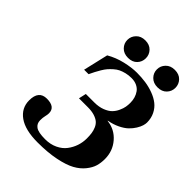

<svg xmlns="http://www.w3.org/2000/svg" viewBox="-248 -1012 1159 1159"><g transform="rotate(45 331.5 -433.0)"><path d="M64.9 -128.9Q64.9 -211.9 133.8 -211.9Q205.1 -211.9 205.1 -158.2Q205.1 -146 200.9 -129.4Q196.8 -112.8 196.8 -90.8Q196.8 -62 218.8 -46.4Q240.7 -30.8 298.8 -30.8Q343.3 -30.8 378.2 -47.4Q413.1 -64 433.3 -90.8Q453.6 -117.7 463.9 -148.7Q474.1 -179.7 474.1 -211.9Q474.1 -236.8 471.4 -255.6Q468.8 -274.4 460.7 -293.2Q452.6 -312 438.7 -323.7Q424.8 -335.4 401.1 -342.8Q377.4 -350.1 345.2 -350.1H269L279.8 -397.9H352.1Q390.6 -397.9 420.2 -409.4Q449.7 -420.9 465.8 -437.3Q481.9 -453.6 491.9 -475.6Q502 -497.6 504.9 -514.9Q507.8 -532.2 507.8 -549.8Q507.8 -571.3 502.2 -590.6Q496.6 -609.9 485.1 -626Q473.6 -642.1 453.6 -651.6Q433.6 -661.1 407.2 -661.1Q382.8 -661.1 361.1 -655.8Q339.4 -650.4 323.2 -642.6Q307.1 -634.8 291.5 -620.8Q275.9 -606.9 265.4 -594.7Q254.9 -582.5 243.2 -563Q231.4 -543.5 224.4 -529.5Q217.3 -515.6 207 -494.1H168.9L206.1 -653.8Q253.4 -681.2 308.3 -694.1Q363.3 -707 407.2 -707Q446.3 -707 481.7 -701.9Q517.1 -696.8 550.8 -684.3Q584.5 -671.9 608.9 -652.8Q633.3 -633.8 648.2 -604Q663.1 -574.2 663.1 -537.1Q663.1 -525.4 658.4 -509.5Q653.8 -493.7 641.1 -472.9Q628.4 -452.1 609.6 -434.1Q590.8 -416 558.8 -400.4Q526.9 -384.8 487.8 -377.9V-376Q553.7 -368.7 596.4 -319.1Q639.2 -269.5 639.2 -201.2Q639.2 -168.9 631.1 -141.1Q623 -113.3 599.1 -83.5Q575.2 -53.7 536.9 -32.7Q498.5 -11.7 432.9 1.7Q367.2 15.1 280.8 15.1Q174.8 15.1 119.9 -23.9Q64.9 -63 64.9 -128.9ZM305.2 -880.9Q341.8 -880.9 362.8 -858.9Q383.8 -836.9 383.8 -806.2Q383.8 -775.4 363 -753.7Q342.3 -731.9 305.2 -731.9Q269 -731.9 247.6 -753.9Q226.1 -775.9 226.1 -806.2Q226.1 -836.4 247.6 -858.6Q269 -880.9 305.2 -880.9ZM557.1 -880.9Q594.2 -880.9 615.2 -858.9Q636.2 -836.9 636.2 -806.2Q636.2 -775.9 615.2 -753.9Q594.2 -731.9 557.1 -731.9Q521 -731.9 499.5 -753.9Q478 -775.9 478 -806.2Q478 -836.4 499.5 -858.6Q521 -880.9 557.1 -880.9Z"/></g></svg>

Font: Linguistics Pro
Style: Bold Italic
Weight: 700
Italic angle: -12°
Designer: Stefan Peev, Context Ltd
Foundry: Stefan Peev, Context Ltd
Version: Version 001.000